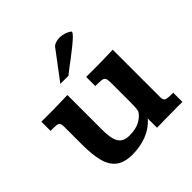

<svg xmlns="http://www.w3.org/2000/svg" viewBox="-181 -828 986 986"><g transform="rotate(-45 312.5 -335.0)"><path d="M231.9 10.3Q174.8 10.3 142.6 -14.2Q110.4 -38.6 97.7 -87.2Q85 -135.7 85 -208.5V-339.4Q85 -357.4 80.1 -364.5Q75.2 -371.6 61.3 -372.8Q47.4 -374 20.5 -374V-440.4Q32.7 -440.4 49.1 -440.4Q65.4 -440.4 80.6 -440.4Q95.7 -440.4 102.5 -440.4Q129.9 -440.9 156.5 -441.4Q183.1 -441.9 211.9 -442.9V-189.9Q211.9 -152.3 218 -125.5Q224.1 -98.6 241.2 -84.2Q258.3 -69.8 290.5 -69.8Q335.9 -69.8 365.5 -85.4Q395 -101.1 409.7 -125.5Q413.6 -141.6 414.1 -158.9Q414.6 -176.3 414.6 -195.3V-332.5Q414.6 -353.5 409.4 -362.1Q404.3 -370.6 389.6 -372.3Q375 -374 345.7 -374V-440.4Q367.7 -440.4 389.4 -440.4Q411.1 -440.4 437 -440.4Q463.9 -440.9 489.5 -441.4Q515.1 -441.9 541 -442.9V-95.2Q541 -76.2 553.5 -71.3Q565.9 -66.4 604.5 -66.4V0Q585 -0.5 568.4 -0.5Q551.8 -0.5 535.2 0Q505.4 0 476.1 0.5Q446.8 1 418.5 1.5Q418.5 -9.8 418.5 -23.4Q418.5 -37.1 418.5 -48.8Q418.5 -60.5 418.5 -65.9Q385.3 -27.3 337.2 -8.5Q289.1 10.3 231.9 10.3ZM226.6 -508.8 340.8 -660.6Q348.1 -670.4 362.3 -675.3Q376.5 -680.2 392.1 -680.2Q408.2 -680.2 423.3 -675.3Q438.5 -670.4 448.2 -664.8Q458 -659.2 458 -655.8Q457.5 -648.4 442.4 -633.8Q427.2 -619.1 404.5 -600.8Q381.8 -582.5 357.7 -564.2Q333.5 -545.9 313.5 -531Q293.5 -516.1 285.2 -508.8Z"/></g></svg>

Font: Kameron SemiBold
Style: Regular
Weight: 600
Designer: Vernon Adams
Foundry: Vernon Adams
Version: Version 1.100